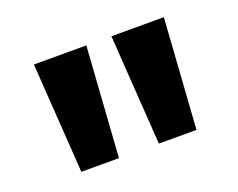

<svg xmlns="http://www.w3.org/2000/svg" viewBox="-72 -893 785 633"><g transform="rotate(-20 320.0 -577.0)"><path d="M118 -384 92 -770H276L250 -384ZM390 -384 364 -770H548L522 -384Z"/></g></svg>

Font: Martel Sans Heavy
Style: Regular
Weight: 900
Designer: Dan Reynolds and Mathieu Réguer
Foundry: Dan Reynolds and Mathieu Réguer
Version: Version 1.001;PS 001.001;hotconv 1.0.70;makeotf.lib2.5.58329